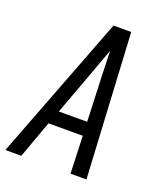

<svg xmlns="http://www.w3.org/2000/svg" viewBox="-148 -826 784 917"><g transform="rotate(20 244.0 -367.5)"><path d="M-12 0 270 -735H360L400 0H319L312 -190H138L69 0ZM309 -260 300 -490Q299 -522 298 -553.5Q297 -585 296 -616Q285 -585 273 -553.5Q261 -522 250 -490L165 -260Z"/></g></svg>

Font: Iosevka Fixed
Style: Italic
Weight: 400
Italic angle: -9°
Monospace: yes
Designer: Belleve Invis
Foundry: Belleve Invis
Version: Version 33.2.4